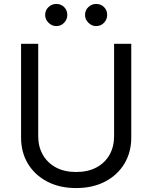

<svg xmlns="http://www.w3.org/2000/svg" viewBox="-20 -952 781 985"><path d="M565.3 -727.3H653.4V-245.7Q653.4 -171.2 618.4 -112.7Q583.5 -54.3 519.9 -20.8Q456.3 12.8 370.7 12.8Q285.2 12.8 221.6 -20.8Q158 -54.3 123 -112.7Q88.1 -171.2 88.1 -245.7V-727.3H176.1V-252.8Q176.1 -199.6 199.6 -158.2Q223 -116.8 266.5 -93.2Q310 -69.6 370.7 -69.6Q431.5 -69.6 475.1 -93.2Q518.8 -116.8 542.1 -158.2Q565.3 -199.6 565.3 -252.8ZM268.5 -818.2Q246.1 -818.2 228.9 -835.4Q211.6 -852.6 211.6 -875Q211.6 -899.5 228.9 -915.7Q246.1 -931.8 268.5 -931.8Q293 -931.8 309.1 -915.7Q325.3 -899.5 325.3 -875Q325.3 -852.6 309.1 -835.4Q293 -818.2 268.5 -818.2ZM473 -818.2Q450.6 -818.2 433.4 -835.4Q416.2 -852.6 416.2 -875Q416.2 -899.5 433.4 -915.7Q450.6 -931.8 473 -931.8Q497.5 -931.8 513.7 -915.7Q529.8 -899.5 529.8 -875Q529.8 -852.6 513.7 -835.4Q497.5 -818.2 473 -818.2Z"/></svg>

Font: InterMG
Style: Regular
Weight: 400
Designer: Rasmus Andersson
Foundry: rsms
Version: Version 3.019;December 26, 2023;FontCreator 15.0.0.2955 64-b